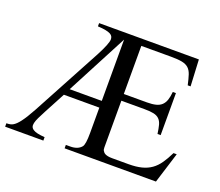

<svg xmlns="http://www.w3.org/2000/svg" viewBox="-124 -822 1125 982"><g transform="rotate(20 439.0 -331.0)"><path d="M809.1 0H312V-18.6H335.9Q377 -18.6 396.5 -42.5Q407.7 -56.6 407.7 -117.7V-256.3H214.8L154.3 -142.6Q140.6 -117.2 132.1 -99.1Q123.5 -81.1 120.6 -68.4Q117.7 -55.7 120.8 -47.1Q124 -38.6 133.8 -32.7Q149.4 -22 196.3 -18.6V0H-11.7V-18.6Q-0.5 -18.6 8.8 -20.5Q18.1 -22.5 24.9 -26.9Q32.2 -31.2 40 -38.8Q47.9 -46.4 57.4 -58.8Q66.9 -71.3 78.4 -89.6Q89.8 -107.9 104 -133.8L306.2 -509.8Q324.7 -544.9 334.2 -568.8Q343.8 -592.8 343.8 -604.5Q343.8 -612.8 340.3 -619.6Q336.9 -626.5 327.4 -631.6Q317.9 -636.7 301.3 -639.9Q284.7 -643.1 258.8 -644.5V-662.1H801.8L809.1 -518.1H793.5Q786.1 -551.8 779.1 -573Q772 -594.2 758.8 -606Q745.6 -617.7 723.4 -622.1Q701.2 -626.5 664.1 -626.5H501.5V-364.7H627.4Q655.8 -364.7 675.3 -369.6Q694.8 -374.5 706.8 -386Q718.8 -397.5 724.9 -415.5Q731 -433.6 733.4 -460H750.5V-231.4H733.4Q729.5 -260.3 724.4 -279.1Q719.2 -297.9 708 -308.8Q696.8 -319.8 677.7 -324Q658.7 -328.1 627.4 -328.1H501.5V-74.7Q501.5 -61 505.4 -56.2Q507.3 -52.7 510.5 -49.1Q513.7 -45.4 519.3 -42.5Q524.9 -39.6 534.2 -37.6Q543.5 -35.6 558.1 -35.6H646.5Q688 -35.6 717.8 -43.2Q747.6 -50.8 769.8 -66.7Q792 -82.5 809.3 -107.4Q826.7 -132.3 843.8 -167.5H861.3ZM407.7 -626.5 232.9 -293H407.7Z"/></g></svg>

Font: Doulos SIL Am
Style: Regular
Weight: 400
Designer: Walt Agee, Victor Gaultney, Peter Martin, Debbi Hosken, Becca Hirsbrunner
Foundry: SIL International
Version: Version 5.000